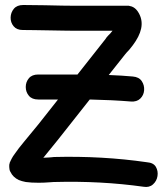

<svg xmlns="http://www.w3.org/2000/svg" viewBox="-20 -738 661 768"><path d="M554 9Q577 13 592 -0.5Q607 -14 610 -34Q613 -54 603.5 -70.5Q594 -87 568 -89Q389 -115 196 -110Q194 -110 187 -109Q180 -109 174 -108Q162 -108 153 -107L155 -109L211 -178L339 -340Q430 -338 503 -332Q527 -330 541 -343.5Q555 -357 556.5 -377Q558 -397 547 -413.5Q536 -430 511 -432Q467 -436 415 -438L480 -520Q482 -523 488 -529.5Q494 -536 497 -539Q513 -558 523 -574Q567 -643 529 -695Q520 -707 507 -712L499 -714Q497 -714 495 -715Q492 -715 491 -715H279Q238 -715 160 -717Q82 -718 73 -718Q48 -718 35.5 -703Q23 -688 22.5 -668Q22 -648 34.5 -633Q47 -618 71 -618Q89 -618 117.5 -617.5Q146 -617 177 -616.5Q208 -616 235 -615.5Q262 -615 277 -615H430L421 -604Q420 -603 417.5 -600.5Q415 -598 413 -596L406 -588Q403 -584 402 -582L290 -440H133Q108 -440 95.5 -425Q83 -410 83 -390Q83 -370 95.5 -355Q108 -340 133 -340H212L133 -240L77 -172Q52 -142 40 -124Q31 -112 27 -104Q23 -97 21 -92V-91Q20 -90 19 -88V-86Q17 -82 17 -76V-70Q17 -67 18 -60.5Q19 -54 22 -50Q32 -29 55 -18Q67 -13 83 -10Q104 -7 135 -7Q156 -7 181 -9Q188 -9 195 -10H198Q383 -15 554 9Z"/></svg>

Font: Balsamiq Sans
Style: Regular
Weight: 400
Designer: Michael Angeles
Foundry: Balsamiq SRL
Version: Version 1.020; ttfautohint (v1.8.4.7-5d5b);gftools[0.9.26]